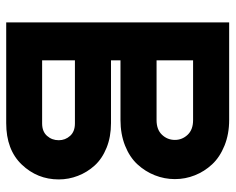

<svg xmlns="http://www.w3.org/2000/svg" viewBox="-88 -652 740 603"><g transform="rotate(90 281.5 -350.0)"><path d="M49.8 0V-700.2H356Q400.9 -700.2 437 -685.5Q473.1 -670.9 495.6 -646.7Q518.1 -622.6 530 -592.5Q542 -562.5 542 -529.8Q542 -497.1 530 -466.8Q518.1 -436.5 495.6 -412.1Q473.1 -387.7 437 -373.3Q400.9 -358.9 356 -358.9H168.9V-329.1H366.2Q409.2 -329.1 443.6 -315.2Q478 -301.3 499.3 -277.8Q520.5 -254.4 531.7 -225.3Q543 -196.3 543 -165Q543 -97.7 496.3 -48.8Q449.7 0 366.2 0ZM168.9 -112.8H367.2Q392.6 -112.8 406.2 -128.2Q419.9 -143.6 419.9 -165Q419.9 -185.5 406.2 -200.7Q392.6 -215.8 367.2 -215.8H168.9ZM168.9 -472.2H356.9Q386.7 -472.2 402.8 -489.3Q418.9 -506.3 418.9 -529.8Q418.9 -552.7 402.8 -569.8Q386.7 -586.9 356.9 -586.9H168.9Z"/></g></svg>

Font: Cakra Normal
Style: Regular
Weight: 400
Designer: Lucia Kollert, Vojtech Kollert
Foundry: OoM Type
Version: Version 1.000;Glyphs 3.1.1 (3148)